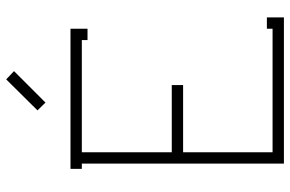

<svg xmlns="http://www.w3.org/2000/svg" viewBox="-176 -748 924 611"><g transform="rotate(-90 285.5 -442.0)"><path d="M265.1 -758.8 240.2 -784.2 338.9 -883.8 365.2 -858.9ZM463.9 -643.1H106.9V-356.9H320.8V-320.8H106.9V-36.1H500V-54.2H536.1V0H70.8V-643.1H54.2V-679.2H500V-625H463.9Z"/></g></svg>

Font: RawengulkPcs
Style: Regular
Weight: 400
Version: Version 0.92